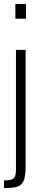

<svg xmlns="http://www.w3.org/2000/svg" viewBox="-23 -763 209 974"><path d="M55 -668V-743H109V-668ZM-3 191V152Q25 152 38 146.5Q51 141 54.5 128.5Q58 116 58 95V-510H107V81Q107 119 101 141.5Q95 164 82 174.5Q69 185 48 188Q27 191 -3 191Z"/></svg>

Font: Saira ExtraCondensed Light
Style: Regular
Weight: 300
Width: 2
Designer: Hector Gatti with collaboration of the Omnibus-Type team
Foundry: Omnibus-Type
Version: Version 1.101